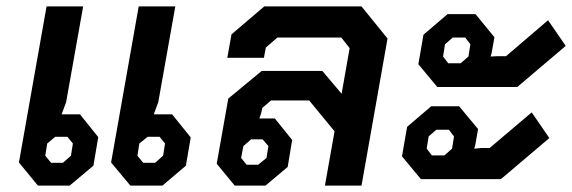

<svg xmlns="http://www.w3.org/2000/svg" viewBox="-20 -578 1782 598"><path d="M39 -72 125 -558H239L186 -260L172 -222H229L286 -151L271 -62L197 0H98ZM326 -72 412 -558H526L473 -260L459 -222H516L574 -150L559 -62L486 0H386ZM176 -71 201 -93 207 -131 190 -152H152L127 -131L121 -93L139 -71ZM463 -71 488 -93 494 -131 477 -152H440L414 -131L408 -93L426 -71Z M655 -68 691 -271 795 -357H984L1044 -286L1069 -428L1043 -461H844L808 -430L802 -398H688L701 -471L803 -558H1106L1187 -458L1106 0H992L1022 -169L943 -265H824L797 -242L794 -228L788 -209H836L890 -142L876 -58L807 0H711ZM784 -65 810 -86 816 -123 798 -144H762L738 -123L731 -86L748 -65Z M1283 -378 1299 -470 1374 -534H1461L1520 -462L1511 -412L1508 -402L1530 -403H1556L1687 -515L1742 -435L1591 -307H1342ZM1415 -381 1439 -402 1445 -440 1429 -461H1390L1366 -440L1360 -402L1376 -381ZM1232 -91 1248 -183 1323 -247H1410L1469 -176L1460 -125L1457 -115L1479 -117H1505L1636 -228L1691 -148L1540 -20H1291ZM1364 -94 1388 -115 1394 -153 1378 -174H1339L1315 -153L1309 -115L1325 -94Z"/></svg>

Font: Chakra Petch SemiBold
Style: Italic
Weight: 600
Italic angle: -10°
Designer: Katatrad Aksorn Co.,Ltd.
Foundry: Cadson Demak Co.,Ltd.
Version: Version 1.000; ttfautohint (v1.6)